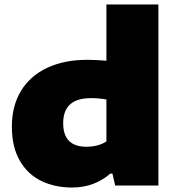

<svg xmlns="http://www.w3.org/2000/svg" viewBox="-20 -828 785 857"><path d="M33 -263Q33 -355.5 74 -422.8Q115 -490 191 -525.5Q267 -561 370 -561Q405 -561 455 -557V-808H687V0H494L482 -53H472Q439.5 -24 396.5 -7.5Q353.5 9 301 9Q225.5 9 165 -20Q104.5 -49 68.8 -110Q33 -171 33 -263ZM455 -197V-384Q419 -390 387 -390Q323.5 -390 292.8 -362Q262 -334 262 -278Q262 -173 366 -173Q391 -173 414.5 -179Q438 -185 455 -197Z"/></svg>

Font: Encode Sans Expanded Black
Style: Regular
Weight: 900
Width: 7
Designer: Multiple Designers
Foundry: Impallari Type
Version: Version 2.000